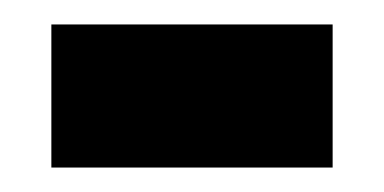

<svg xmlns="http://www.w3.org/2000/svg" viewBox="-20 -351 314 157"><path d="M22 -214V-331H252V-214Z"/></svg>

Font: Noto Serif Hebrew Condensed Black
Style: Regular
Weight: 900
Width: 3
Designer: Monotype Design Team
Foundry: Monotype Imaging Inc.
Version: Version 2.004; ttfautohint (v1.8.4.7-5d5b)